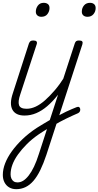

<svg xmlns="http://www.w3.org/2000/svg" viewBox="-20 -802 698 1361"><path d="M153 17Q122 17 100.5 6.5Q79 -4 68 -24.5Q57 -45 57.5 -73.5Q58 -102 71 -141L185 -494Q190 -506 196.5 -510.5Q203 -515 216 -515Q232 -515 238 -509Q244 -503 241 -491L124 -134Q106 -82 115 -56.5Q124 -31 168 -31Q178 -31 182.5 -23.5Q187 -16 185 -7Q183 2 175.5 9.5Q168 17 153 17ZM273 -683Q256 -683 245 -692.5Q234 -702 234 -719Q234 -743 248.5 -762.5Q263 -782 290 -782Q308 -782 319.5 -773Q331 -764 331 -745Q331 -722 316.5 -702.5Q302 -683 273 -683ZM154 17Q143 17 138.5 9.5Q134 2 135.5 -7Q137 -16 145.5 -23.5Q154 -31 169 -31Q200 -31 232.5 -46Q265 -61 299 -91Q333 -121 368.5 -162.5Q404 -204 438 -258Q445 -269 454.5 -267.5Q464 -266 468.5 -257.5Q473 -249 466 -239Q429 -178 391 -130Q353 -82 315 -49.5Q277 -17 237 0Q197 17 154 17ZM368 33Q389 21 409 10Q429 -1 449 -10.5Q469 -20 488 -28Q507 -36 522 -42Q534 -47 540.5 -43Q547 -39 548.5 -30Q550 -21 546.5 -13Q543 -5 534 0Q515 8 493.5 18Q472 28 449 39Q426 50 403 62.5Q380 75 357 89ZM95 539Q67 539 45.5 526.5Q24 514 12 491Q0 468 0 438Q0 398 16.5 355.5Q33 313 64.5 269.5Q96 226 140 184Q184 142 240 105Q263 91 286.5 76.5Q310 62 333 49L510 -494Q514 -506 520.5 -510.5Q527 -515 540 -515Q558 -515 563 -508Q568 -501 564 -488L309 295Q288 358 265.5 404Q243 450 217 480Q191 510 160.5 524.5Q130 539 95 539ZM104 491Q125 491 144.5 479Q164 467 183.5 442Q203 417 221 379.5Q239 342 256 288L313 113Q298 122 284 131Q270 140 255 150Q207 183 170.5 219.5Q134 256 107.5 293Q81 330 68 365.5Q55 401 55 434Q55 451 61 464Q67 477 77.5 484Q88 491 104 491ZM600 -683Q582 -683 571 -692.5Q560 -702 560 -719Q560 -745 575.5 -763.5Q591 -782 618 -782Q636 -782 647 -772.5Q658 -763 658 -745Q658 -720 642.5 -701.5Q627 -683 600 -683Z"/></svg>

Font: Playwrite CO ExtraLight
Style: Regular
Weight: 250
Version: Version 1.002